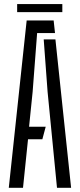

<svg xmlns="http://www.w3.org/2000/svg" viewBox="-20 -898 382 918"><path d="M22 0 107.5 -800H236.5L243 -740H157.5L136 -458.5L119 -292H198.5L182.5 -232H114L90 0ZM252.5 0 207.5 -459.5 189 -709.5H245L320 0ZM62 -878.5H278V-840H62Z"/></svg>

Font: Big Shoulders Stencil Display Thin
Style: Regular
Weight: 400
Version: Version 2.001